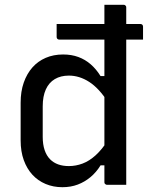

<svg xmlns="http://www.w3.org/2000/svg" viewBox="-20 -770 640 800"><path d="M216 -670H565Q570 -670 573 -667Q576 -664 576 -659Q576 -645 576 -631.5Q576 -618 576 -605H227Q222 -605 219 -608Q216 -611 216 -616Q216 -629 216 -642.5Q216 -656 216 -670ZM243 -543Q278 -543 306.5 -532.5Q335 -522 358 -502Q381 -482 399 -453H430V-344Q393 -402 352 -428.5Q311 -455 267 -455Q233 -455 208.5 -440.5Q184 -426 171 -397.5Q158 -369 158 -327V-200Q158 -168 166 -144.5Q174 -121 189 -106Q203 -92 222.5 -85Q242 -78 267 -78Q296 -78 324 -88.5Q352 -99 378.5 -123Q405 -147 430 -186V-81H399Q381 -52 357 -32Q333 -12 304 -1Q275 10 240 10Q202 10 170 -3.5Q138 -17 115 -42Q92 -67 79 -103Q66 -139 66 -185V-342Q66 -389 79 -426Q92 -463 115 -489Q138 -515 170.5 -529Q203 -543 243 -543ZM495 -750Q499 -750 501 -748.5Q503 -747 504.5 -745Q506 -743 506 -739Q506 -662 506 -582Q506 -502 506 -423Q506 -344 506 -267.5Q506 -191 506 -120Q506 -86 506 -55.5Q506 -25 506 0Q496 0 486 0Q476 0 466 0Q456 0 446 0Q436 0 426 0Q423 0 420.5 -1.5Q418 -3 416.5 -5Q415 -7 415 -11Q415 -91 415 -171Q415 -251 415 -330.5Q415 -410 415 -490Q415 -570 415 -650Q415 -674 415 -699Q415 -724 415 -750Q425 -750 435 -750Q445 -750 455 -750Q465 -750 475 -750Q485 -750 495 -750Z"/></svg>

Font: Recursive Monospace
Style: Regular
Weight: 400
Version: Version 1.047